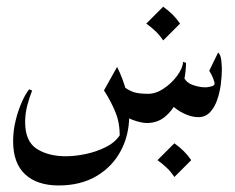

<svg xmlns="http://www.w3.org/2000/svg" viewBox="-20 -363 707 578"><path d="M533.7 -129.4Q542 -113.3 561.5 -106.7Q581.1 -100.1 598.6 -100.1Q605.5 -100.1 615.7 -102.8Q626 -105.5 626 -110.4Q626 -116.2 621.3 -127.9Q616.7 -139.6 609.9 -149.9L636.7 -205.1Q644.5 -198.2 646.2 -180.7Q647.9 -163.1 647.9 -154.8Q647.9 -134.3 644.8 -109.6Q641.6 -85 633.8 -62.3Q626 -39.6 612.1 -24.9Q598.1 -10.3 577.1 -10.3Q556.2 -10.3 533.2 -21.5Q510.3 -32.7 494.1 -49.3ZM346.7 -106.4Q366.7 -90.8 382.3 -85.7Q397.9 -80.6 425.8 -80.6Q449.2 -80.6 472.9 -96.4Q496.6 -112.3 513.2 -134.8Q529.8 -157.2 531.2 -176.8L540 -173.8Q540 -147.9 533.4 -116.9Q526.9 -85.9 512.7 -57.6Q498.5 -29.3 476.1 -11Q453.6 7.3 421.9 7.3Q409.7 7.3 390.1 1.5Q370.6 -4.4 358.4 -12.7ZM332.5 -161.6Q351.1 -124.5 360.1 -87.6Q369.1 -50.8 369.1 -16.6Q369.1 43.5 343.5 91.3Q317.9 139.2 270.3 167.2Q222.7 195.3 156.7 195.3Q91.8 195.3 55.7 161.9Q19.5 128.4 19.5 62Q19.5 30.8 27.1 -0.2Q34.7 -31.2 45.9 -56.2Q57.1 -81.1 67.9 -94.2L76.7 -90.3Q67.9 -68.4 61.8 -44.4Q55.7 -20.5 55.7 4.4Q55.7 62.5 90.6 85Q125.5 107.4 178.7 107.4Q205.6 107.4 238.3 100.6Q271 93.8 299.8 79.1Q328.6 64.5 342.8 40.5L340.3 50.3Q341.3 8.8 327.9 -24.4Q314.5 -57.6 293 -90.8ZM471.2 -342.8Q502.4 -320.8 522 -292L471.2 -241.2Q461.4 -256.3 448.5 -268.8Q435.5 -281.2 420.4 -292ZM504.9 68.4Q536.1 90.3 555.7 119.1L504.9 169.9Q495.1 154.8 482.2 142.3Q469.2 129.9 454.1 119.1Z"/></svg>

Font: Lateef
Style: Regular
Weight: 400
Designer: SIL International
Foundry: SIL International
Version: Version 4.200